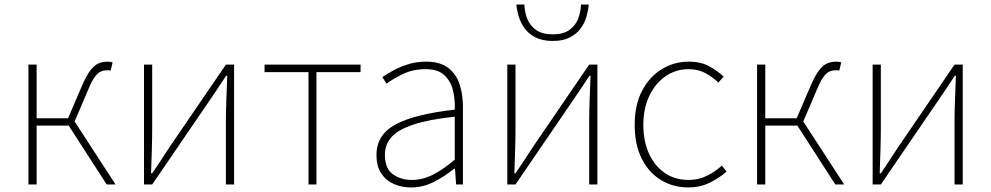

<svg xmlns="http://www.w3.org/2000/svg" viewBox="-20 -811 4357 844"><path d="M105 0V-527H141V-291H279L337 -426Q358 -476 376 -500Q394 -524 412.5 -532Q431 -540 452 -540Q459 -540 465.5 -539Q472 -538 475 -536L466 -500Q462 -502 459 -502Q456 -502 450 -502Q436 -502 423 -496.5Q410 -491 396.5 -472.5Q383 -454 367 -415L308 -277L488 0H449L282 -259H141V0Z M613 0V-527H649V-249Q649 -206 647.5 -154Q646 -102 644 -49H649Q666 -74 687.5 -106.5Q709 -139 725 -164L973 -527H1009V0H973V-277Q973 -321 975 -373Q977 -425 979 -478H974Q958 -453 936 -420.5Q914 -388 897 -363L649 0Z M1336 0V-494H1143V-527H1565V-494H1371V0Z M1787 13Q1746 13 1711.5 -2Q1677 -17 1656 -48.5Q1635 -80 1635 -130Q1635 -218 1718 -263.5Q1801 -309 1979 -329Q1981 -372 1971.5 -412.5Q1962 -453 1934 -480Q1906 -507 1851 -507Q1795 -507 1750 -485Q1705 -463 1679 -443L1661 -472Q1678 -484 1706.5 -500Q1735 -516 1772.5 -528Q1810 -540 1853 -540Q1915 -540 1950.5 -512.5Q1986 -485 2000.5 -440Q2015 -395 2015 -341V0H1985L1980 -70H1977Q1937 -37 1888.5 -12Q1840 13 1787 13ZM1790 -20Q1837 -20 1882 -42.5Q1927 -65 1979 -109V-298Q1865 -286 1797.5 -263.5Q1730 -241 1701 -208.5Q1672 -176 1672 -131Q1672 -70 1707 -45Q1742 -20 1790 -20Z M2210 0V-527H2246V-249Q2246 -206 2244.5 -154Q2243 -102 2241 -49H2246Q2263 -74 2284.5 -106.5Q2306 -139 2322 -164L2570 -527H2606V0H2570V-277Q2570 -321 2572 -373Q2574 -425 2576 -478H2571Q2555 -453 2533 -420.5Q2511 -388 2494 -363L2246 0ZM2410 -631Q2364 -631 2334 -646.5Q2304 -662 2286.5 -686Q2269 -710 2260.5 -738Q2252 -766 2250 -791H2285Q2286 -759 2297.5 -729Q2309 -699 2336 -679.5Q2363 -660 2410 -660Q2456 -660 2483 -679.5Q2510 -699 2521.5 -729Q2533 -759 2534 -791H2568Q2566 -766 2558 -738Q2550 -710 2532.5 -686Q2515 -662 2485 -646.5Q2455 -631 2410 -631Z M3006 13Q2939 13 2885.5 -19.5Q2832 -52 2801 -113.5Q2770 -175 2770 -262Q2770 -351 2803 -413Q2836 -475 2890 -507.5Q2944 -540 3007 -540Q3061 -540 3098 -519.5Q3135 -499 3161 -474L3138 -448Q3112 -473 3080 -490Q3048 -507 3007 -507Q2951 -507 2906 -476Q2861 -445 2834.5 -390Q2808 -335 2808 -262Q2808 -190 2833 -135.5Q2858 -81 2902.5 -50.5Q2947 -20 3007 -20Q3051 -20 3088 -38.5Q3125 -57 3153 -83L3174 -57Q3141 -28 3099 -7.5Q3057 13 3006 13Z M3308 0V-527H3344V-291H3482L3540 -426Q3561 -476 3579 -500Q3597 -524 3615.5 -532Q3634 -540 3655 -540Q3662 -540 3668.5 -539Q3675 -538 3678 -536L3669 -500Q3665 -502 3662 -502Q3659 -502 3653 -502Q3639 -502 3626 -496.5Q3613 -491 3599.5 -472.5Q3586 -454 3570 -415L3511 -277L3691 0H3652L3485 -259H3344V0Z M3816 0V-527H3852V-249Q3852 -206 3850.5 -154Q3849 -102 3847 -49H3852Q3869 -74 3890.5 -106.5Q3912 -139 3928 -164L4176 -527H4212V0H4176V-277Q4176 -321 4178 -373Q4180 -425 4182 -478H4177Q4161 -453 4139 -420.5Q4117 -388 4100 -363L3852 0Z"/></svg>

Font: Noto Sans SC Thin
Style: Regular
Weight: 100
Designer: Ryoko NISHIZUKA 西塚涼子 (kana, bopomofo & ideographs); Paul D. Hunt (Latin, Greek & Cyrillic); Sandoll Communications 산돌커뮤니
Foundry: Adobe
Version: Version 2.004-H2;hotconv 1.0.118;makeotfexe 2.5.65603